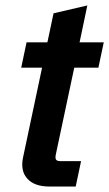

<svg xmlns="http://www.w3.org/2000/svg" viewBox="-20 -682 399 702"><path d="M160.6 0Q105.5 0 79.6 -29.1Q53.7 -58.1 64.5 -107.4L133.8 -434.6H57.6L77.1 -527.3H153.3L175.8 -633.3L299.3 -662.1L271 -527.3H359.4L339.8 -434.6H251.5L184.6 -119.6Q181.2 -104 184.8 -98.4Q188.5 -92.8 202.1 -92.8H276.4L256.8 0Z"/></svg>

Font: Schibsted Grotesk SemiBold
Style: Italic
Weight: 600
Italic angle: -12°
Designer: Bakken & Baeck AS, Henrik Kongsvoll
Foundry: Schibsted ASA
Version: Version 1.100;gftools[0.9.25]